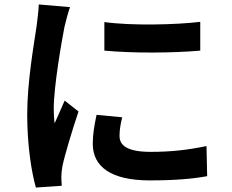

<svg xmlns="http://www.w3.org/2000/svg" viewBox="-20 -798 1040 861"><path d="M448 -699V-571C574 -559 755 -560 878 -571V-700C770 -687 571 -682 448 -699ZM528 -272 413 -283C402 -232 396 -192 396 -153C396 -50 479 11 651 11C764 11 844 4 909 -8L906 -143C819 -125 745 -117 656 -117C554 -117 516 -144 516 -188C516 -215 520 -239 528 -272ZM294 -766 154 -778C153 -746 147 -708 144 -680C133 -603 102 -434 102 -284C102 -148 121 -26 141 43L257 35C256 21 255 5 255 -6C255 -16 257 -38 260 -53C271 -106 304 -214 332 -298L270 -347C256 -314 240 -279 225 -245C222 -265 221 -291 221 -310C221 -410 256 -610 269 -677C273 -695 286 -745 294 -766Z"/></svg>

Font: Noto Sans CJK TC
Style: Bold
Weight: 700
Designer: Ryoko NISHIZUKA 西塚涼子 (kana, bopomofo & ideographs); Paul D. Hunt (Latin, Greek & Cyrillic); Sandoll Communications 산돌커뮤니
Foundry: Adobe
Version: Version 2.004;hotconv 1.0.118;makeotfexe 2.5.65603